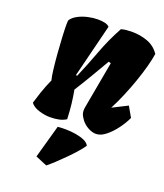

<svg xmlns="http://www.w3.org/2000/svg" viewBox="-151 -677 889 1039"><g transform="rotate(20 293.5 -157.0)"><path d="M168 9.8Q138.2 9.8 104.2 -0.7Q70.3 -11.2 55.2 -32.2Q66.9 -70.8 75.4 -96.4Q84 -122.1 91.8 -141.1Q99.6 -160.2 108.4 -179.7Q103 -198.2 98.1 -238.8Q93.3 -279.3 89.4 -328.1Q85.4 -377 83.3 -421.1Q81.1 -465.3 81.1 -491.2Q81.1 -508.3 82 -511.7Q83 -515.1 83.5 -518.1Q96.7 -537.1 121.6 -550Q146.5 -563 176.3 -569.6Q206.1 -576.2 232.9 -576.2Q254.4 -576.2 272.2 -572.3Q290 -568.4 299.3 -558.1L223.1 -252.4L230.5 -251Q264.2 -329.1 293.9 -409.7Q323.7 -490.2 366.7 -568.8Q380.9 -573.2 397.2 -574.7Q413.6 -576.2 430.7 -576.2Q476.1 -576.2 518.3 -561Q560.5 -545.9 587.4 -506.8Q583 -475.6 571.3 -431.9Q559.6 -388.2 542.5 -339.1Q525.4 -290 504.9 -241.5Q484.4 -192.9 462.9 -151.9L548.8 -195.3L582.5 -136.2Q568.4 -105 543.5 -71Q518.6 -37.1 489.5 -13.7Q460.4 9.8 433.1 9.8Q410.6 9.8 387.2 -3.2Q363.8 -16.1 348.6 -35.6Q335 -53.2 330.1 -68.6Q325.2 -84 329.6 -107.9L378.4 -377L365.2 -381.3Q335 -329.1 304.4 -277.6Q273.9 -226.1 242.2 -175.8Q249.5 -136.7 253.9 -98.4Q258.3 -60.1 260.3 -11.7Q242.2 0 219.5 4.9Q196.8 9.8 168 9.8ZM239.3 262.2 172.9 234.4 226.1 44.4Q247.1 42 275.1 42.5Q303.2 43 331.1 47.6Q358.9 52.2 380.4 61.8Q401.9 71.3 409.2 86.9Q398.4 103.5 377.2 127.7Q356 151.9 330.3 177.7Q304.7 203.6 280.5 226.1Q256.3 248.5 239.3 262.2Z"/></g></svg>

Font: Fruktur
Style: Italic
Weight: 400
Italic angle: -8°
Designer: Viktoriya Grabowska, Eben Sorkin
Foundry: Viktoriya Grabowska
Version: Version 1.008; ttfautohint (v1.8.4.7-5d5b)